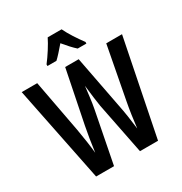

<svg xmlns="http://www.w3.org/2000/svg" viewBox="-211 -1090 1176 1243"><g transform="rotate(-30 377.0 -468.5)"><path d="M429 -937H325C306 -897 264 -831 231 -789V-777H298C319 -796 347 -828 377 -863C406 -828 432 -799 457 -777H522V-789C487 -836 450 -892 429 -937ZM752 -714H634L560 -324C549 -267 539 -197 532 -136C524 -203 514 -271 503 -323L428 -714H327L248 -322C238 -272 226 -199 218 -136C213 -188 202 -262 191 -324L118 -714H2L146 0H280L355 -384C365 -435 371 -497 377 -545C384 -477 392 -422 398 -383L474 0H609Z"/></g></svg>

Font: Noto Sans Myanmar ExtraCondensed SemiBold
Style: Regular
Weight: 600
Width: 2
Designer: Monotype Design Team
Foundry: Monotype Imaging Inc.
Version: Version 2.107